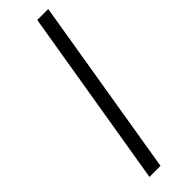

<svg xmlns="http://www.w3.org/2000/svg" viewBox="-253 -734 738 738"><g transform="rotate(-45 116.0 -365.5)"><path d="M222.2 -731.4 101.1 0H41L162.6 -731.4Z"/></g></svg>

Font: Inter 17pt Light
Style: Italic
Weight: 300
Italic angle: -9.3988°
Version: Version 4.001;git-66647c0bb